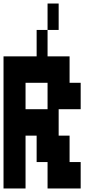

<svg xmlns="http://www.w3.org/2000/svg" viewBox="-20 -1050 540 1090"><path d="M313 -880H250V-1030H313ZM438 -580V-430H313V-280H375V-130H438V20H250V-130H188V-280H125V20H0V-730H188V-880H250V-730H375V-580ZM250 -580H125V-430H250Z"/></svg>

Font: 2P VHS
Style: Regular
Weight: 400
Designer: CodeMan38
Foundry: CodeMan38
Version: Version 3.000